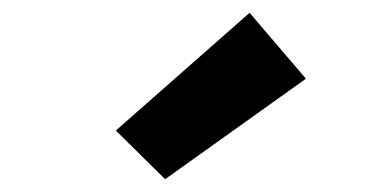

<svg xmlns="http://www.w3.org/2000/svg" viewBox="-20 -852 597 300"><path d="M238 -572 458 -729 370 -832 161 -648Z"/></svg>

Font: DAIFUKU Sans
Style: Bold
Weight: 700
Designer: Original font ‘Source Han Sans JP’ : Paul D. Hunt
Foundry: Daifuku
Version: Version 1.000